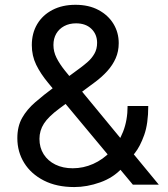

<svg xmlns="http://www.w3.org/2000/svg" viewBox="-20 -754 684 784"><path d="M283.2 9.8Q211.4 9.8 159.2 -16.8Q106.9 -43.5 78.9 -88.6Q50.8 -133.8 50.8 -189.9Q50.8 -237.8 70.3 -272.5Q89.8 -307.1 124.3 -336.9Q158.7 -366.7 202.1 -398.9L310.1 -478.5Q323.2 -488.3 338.9 -502Q354.5 -515.6 365.5 -534.7Q376.5 -553.7 376.5 -579.1Q376.5 -613.8 353.3 -636.2Q330.1 -658.7 290.5 -658.7Q263.2 -658.7 242.2 -647.5Q221.2 -636.2 209.7 -616.5Q198.2 -596.7 198.2 -570.3Q198.2 -543 210.7 -518.1Q223.1 -493.2 244.6 -466.3Q266.1 -439.5 293.5 -406.2L628.4 0H522.5L246.6 -331.1Q207.5 -378.4 176.5 -415.8Q145.5 -453.1 127.7 -489.7Q109.9 -526.4 109.9 -569.8Q109.9 -618.2 131.8 -655.3Q153.8 -692.4 194.1 -713.4Q234.4 -734.4 288.1 -734.4Q342.8 -734.4 382.3 -713.1Q421.9 -691.9 443.4 -656.5Q464.8 -621.1 464.8 -577.6Q464.8 -544.4 452.4 -516.1Q439.9 -487.8 418.2 -463.9Q396.5 -439.9 368.2 -418.9L222.7 -311Q177.7 -277.8 159.4 -249.3Q141.1 -220.7 141.1 -187Q141.1 -151.4 158.2 -124.3Q175.3 -97.2 206.1 -82Q236.8 -66.9 276.9 -66.9Q320.3 -66.9 360.4 -84.7Q400.4 -102.5 432.1 -135.7Q463.9 -168.9 482.4 -215.8Q501 -262.7 501 -321.3H585.4Q585.4 -249 568.8 -202.6Q552.2 -156.2 531 -129.4Q509.8 -102.5 495.6 -88.9L478 -66.9Q442.4 -28.3 388.9 -9.3Q335.4 9.8 283.2 9.8Z"/></svg>

Font: Inter Variable LoSnoCo
Style: Regular
Weight: 400
Designer: Rasmus Andersson
Foundry: rsms
Version: Version 4.000;git-a52131595; featfreeze: case,dlig,ss01,ss02